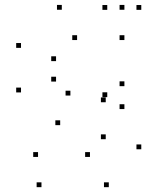

<svg xmlns="http://www.w3.org/2000/svg" viewBox="-20 -565 660 795"><path d="M430.5 210V190H410.5V210ZM565 53.1V33.1H545V53.1ZM565 -524.2V-544.2H545V-524.2ZM424.1 -524.2V-544.2H404.1V-524.2ZM424.1 -162.8V-182.8H404.1V-162.8ZM417.8 -141.6V-161.6H397.8V-141.6ZM417.8 11.4V-8.6H397.8V11.4ZM352.5 84.8V64.8H332.5V84.8ZM137.5 84.8V64.8H117.5V84.8ZM151.7 210V190H131.7V210ZM495.1 -113.4V-133.4H475.1V-113.4ZM495.1 -208.2V-228.2H475.1V-208.2ZM271.5 -169.4V-189.4H251.5V-169.4ZM212.1 -227.3V-247.3H192.1V-227.3ZM212.1 -311.9V-331.9H192.1V-311.9ZM299.2 -399.2V-419.2H279.2V-399.2ZM495.1 -399.2V-419.2H475.1V-399.2ZM495.1 -524.6V-544.6H475.1V-524.6ZM235.9 -524.6V-544.6H215.9V-524.6ZM67 -366.8V-386.8H47V-366.8ZM67 -182.3V-202.3H47V-182.3ZM229.2 -46.8V-66.8H209.2V-46.8Z"/></svg>

Font: Monaspace Krypton Dots Var
Style: Regular
Weight: 400
Designer: Riley Cran and the Lettermatic Team
Version: Version 1.100 (Monaspace Krypton Dots)